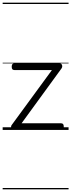

<svg xmlns="http://www.w3.org/2000/svg" viewBox="-20 -976 535 1442"><path d="M86 0Q68 0 64.5 -13.5Q61 -27 67 -36L370 -450H88Q78 -450 73 -455.5Q68 -461 68 -475Q68 -488 73 -494Q78 -500 88 -500H427Q437 -500 442 -494Q447 -488 447.5 -479.5Q448 -471 442 -462L142 -50H439Q449 -50 454 -44Q459 -38 459 -23Q459 -11 454 -5.5Q449 0 439 0ZM0 436H495V446H0ZM0 -20H495V0H0ZM0 -505H495V-500H0ZM0 -956H495V-946H0Z"/></svg>

Font: Playwrite HU Guides
Style: Regular
Weight: 400
Designer: Veronika Burian, José Scaglione
Foundry: TypeTogether
Version: Version 1.003